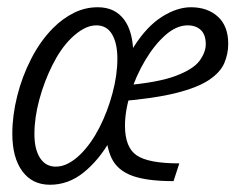

<svg xmlns="http://www.w3.org/2000/svg" viewBox="-20 -495 654 530"><path d="M325 -148Q325 -88 357.5 -66Q390 -44 475 -44L459 5Q385 5 344.5 -10Q304 -25 288 -58.5Q272 -92 272 -147Q272 -163 276 -179.5Q280 -196 288 -220H291Q314 -311 350 -367Q386 -423 427.5 -449Q469 -475 507 -475Q553 -475 581.5 -449Q610 -423 610 -374Q610 -346 599 -320.5Q588 -295 556.5 -274Q525 -253 465 -238Q405 -223 307 -215L321 -259Q416 -267 465 -285.5Q514 -304 531 -327.5Q548 -351 548 -373Q548 -399 534.5 -412Q521 -425 498 -425Q467 -425 436.5 -398Q406 -371 380.5 -328Q355 -285 340 -237Q325 -189 325 -148ZM118 15Q69 15 41.5 -22.5Q14 -60 14 -126Q14 -176 27.5 -230Q41 -284 66.5 -333.5Q92 -383 127 -418Q153 -444 184 -459.5Q215 -475 250 -475Q297 -475 322.5 -441Q348 -407 348 -342Q348 -286 331.5 -223.5Q315 -161 284 -107Q253 -53 211 -19Q169 15 118 15ZM75 -125Q75 -83 90.5 -59Q106 -35 134 -35Q152 -35 169.5 -44.5Q187 -54 203 -70Q232 -99 254.5 -143Q277 -187 290.5 -237.5Q304 -288 304 -333Q304 -375 289.5 -400Q275 -425 246 -425Q228 -425 210 -415Q192 -405 175 -388Q147 -360 124.5 -315Q102 -270 88.5 -220Q75 -170 75 -125Z"/></svg>

Font: Intel One Mono Light
Style: Italic
Weight: 300
Italic angle: -16°
Monospace: yes
Designer: Fred Shallcrass
Foundry: Frere-Jones Type LLC
Version: Version 1.004